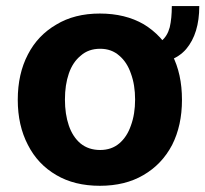

<svg xmlns="http://www.w3.org/2000/svg" viewBox="-20 -597 672 628"><path d="M542 -577.1Q564.5 -577.1 631.8 -577.1Q631.8 -487.3 588.9 -436.5Q545.9 -386.7 451.2 -386.7Q451.2 -407.2 451.2 -447.3Q488.3 -447.3 507.8 -462.9Q527.3 -478.5 535.2 -507.8Q542 -537.1 542 -577.1ZM306.6 10.7Q223.6 10.7 164.1 -24.4Q103.5 -59.6 71.3 -123Q38.1 -186.5 38.1 -270.5Q38.1 -355.5 71.3 -418.9Q103.5 -481.4 164.1 -516.6Q223.6 -552.7 306.6 -552.7Q389.6 -552.7 450.2 -517.6Q509.8 -481.4 543 -418Q575.2 -355.5 575.2 -270.5Q575.2 -186.5 543 -123Q509.8 -59.6 449.2 -24.4Q389.6 10.7 306.6 10.7ZM307.6 -106.4Q344.7 -106.4 370.1 -127.9Q395.5 -149.4 408.2 -186.5Q421.9 -223.6 421.9 -271.5Q421.9 -319.3 408.2 -356.4Q395.5 -393.6 370.1 -415Q344.7 -437.5 307.6 -437.5Q269.5 -437.5 244.1 -415Q217.8 -393.6 205.1 -356.4Q192.4 -319.3 192.4 -271.5Q192.4 -223.6 205.1 -186.5Q217.8 -149.4 243.2 -127.9Q269.5 -106.4 307.6 -106.4Z"/></svg>

Font: DeepSea
Style: Bold
Weight: 700
Designer: Stem
Version: Version 3.019;git-0a5106e0b